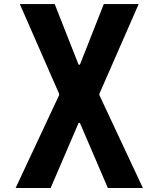

<svg xmlns="http://www.w3.org/2000/svg" viewBox="-20 -937 732 957"><path d="M371.7 -614.6H378.3L497.4 -916.7H671.2L475.3 -469.4V-462.9L692.1 0H517.6L378.3 -324.2H371.7L232.4 0H57.9L274.7 -462.9V-469.4L78.8 -916.7H252.6Z"/></svg>

Font: Monoid
Style: Bold
Weight: 700
Width: 4
Designer: Andreas Larsen (@larsenwork)
Version: Version 0.61